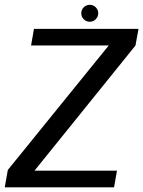

<svg xmlns="http://www.w3.org/2000/svg" viewBox="-39 -798 610 818"><path d="M-18.8 0H446.9L459.4 -71H108.1L538.1 -604L551.1 -675H105.7L93.4 -604.4H424.4L-5.6 -74ZM343.2 -705.3Q358.5 -705.3 369 -716.1Q379.5 -726.9 379.5 -741.7Q379.5 -756.5 368.9 -767Q358.2 -777.5 343.7 -777.5Q328.6 -777.5 317.9 -767Q307.3 -756.5 307.3 -741.7Q307.3 -726.6 317.8 -715.9Q328.4 -705.3 343.2 -705.3Z"/></svg>

Font: Anybody Thin
Style: Italic
Weight: 100
Italic angle: -10°
Designer: Tyler Finck
Foundry: Etcetera Type Company
Version: Version 1.114;gftools[0.9.25]